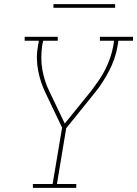

<svg xmlns="http://www.w3.org/2000/svg" viewBox="-20 -914 667 934"><path d="M140 0V-19H236L282 -293L202 -461Q189 -487 180 -514.5Q171 -542 165.5 -571Q160 -600 159.5 -630Q159 -660 165 -691L169 -716H100V-735H261V-716H190L185 -691Q181 -661 181 -632Q181 -603 186 -575Q191 -547 199.5 -520.5Q208 -494 220 -470L295 -313L423 -471Q442 -496 460 -522Q478 -548 492 -576Q506 -604 516 -633Q526 -662 531 -691L535 -716H466V-735H627V-716H556L552 -691Q547 -660 536.5 -629.5Q526 -599 511 -570Q496 -541 478 -513Q460 -485 439 -460L302 -290L257 -19H351V0ZM240 -876V-894H540V-876Z"/></svg>

Font: Iosevka Curly Slab ThEx
Style: Italic
Weight: 100
Width: 7
Italic angle: -9°
Monospace: yes
Designer: Belleve Invis
Foundry: Belleve Invis
Version: Version 11.1.0; ttfautohint (v1.8.3)